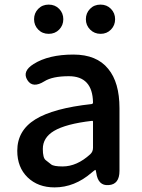

<svg xmlns="http://www.w3.org/2000/svg" viewBox="-20 -801 615 834"><path d="M217 13Q145 13 100 -30.5Q55 -74 55 -146Q55 -234 133.5 -282.5Q212 -331 378 -349Q384 -350 384 -356Q382 -470 279 -470Q208 -470 173 -448Q122 -416 99 -453Q75 -491 126 -523Q191 -564 299 -564Q400 -564 450 -502Q499 -443 499 -331V-59Q499 0 452 3Q406 7 398 -51L397 -56Q396 -63 394 -63Q392 -63 378 -51Q304 13 217 13ZM252 -78Q314 -78 372 -131Q384 -142 384 -159V-272Q384 -277 379 -276Q266 -263 214 -232Q166 -203 166 -154Q166 -115 178.5 -105.5Q191 -96 202 -87Q213 -78 252 -78ZM191.5 -654Q164 -654 146 -672.5Q128 -691 128 -717.5Q128 -744 146 -762.5Q164 -781 191.5 -781Q219 -781 237 -762.5Q255 -744 255 -717.5Q255 -691 237 -672.5Q219 -654 191.5 -654ZM417 -654Q390 -654 371.5 -672.5Q353 -691 353 -717.5Q353 -744 371 -762.5Q389 -781 416.5 -781Q444 -781 462 -762.5Q480 -744 480 -717.5Q480 -691 462 -672.5Q444 -654 417 -654Z"/></svg>

Font: Resource Han Rounded KR Medium
Style: Regular
Weight: 500
Designer: Cyano Hao (round all glyphs); Ryoko NISHIZUKA 西塚涼子 (kana, bopomofo & ideographs); Paul D. Hunt (Latin, Greek & Cyrillic)
Foundry: Cyano Hao
Version: 0.990